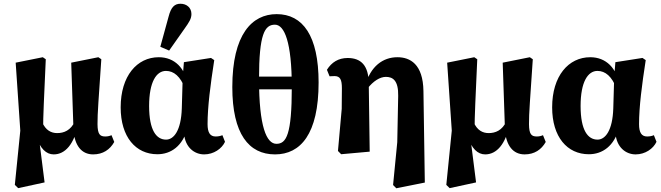

<svg xmlns="http://www.w3.org/2000/svg" viewBox="-20 -801 3495 1015"><path d="M58.4 176.4 76.1 193.6 215.7 163.3 185.4 -76.1 207.8 -103.3C207.8 -196.8 213.2 -282.9 222 -487.8L206.2 -498.5L62.9 -469.7L87.3 -110.4L58.4 176.4ZM263.9 15.2C323.9 15.2 372.2 -37.6 393.9 -147L376.6 -160.9C354.1 -111 317.5 -97.4 282.3 -97.4C250.5 -97.4 221.2 -112.2 202.9 -155.2L171.1 -81.3C191.6 -15.1 224.8 15.2 263.9 15.2ZM472.4 15.2C524.4 15.2 561.1 -10 584 -50.5L569.5 -86.4C560.1 -82.1 549.2 -79.5 536.9 -79.5C508.2 -79.5 496.1 -90.8 495.5 -144.4C495 -202.1 501.8 -278.7 515.6 -487.8L499.9 -498.5L356.5 -469.7L368.6 -111.3C374.9 -32.2 410.6 15.2 472.4 15.2Z M812 14.4C882.8 14.4 946.2 -27.7 972.1 -126.2L952.8 -96.2C958.1 -22.8 1007.1 15.2 1059.2 15.2C1109.7 15.2 1152.7 -14.8 1169.5 -51.3L1155.7 -86.4C1146 -82.1 1134.3 -79.5 1119.9 -79.5C1090.3 -79.5 1077.3 -100.6 1077.3 -144.8C1077.3 -235.5 1092.3 -352.2 1112.6 -483.2L1095.5 -494.7L952.2 -472.3L945.9 -394.2L941.1 -228.5C937.5 -110.4 898.7 -62.9 857.9 -62.9C807 -62.9 768.3 -111.3 768.3 -240.6C768.3 -368.7 807 -426.1 857.4 -426.1C899.1 -426.1 933.8 -397.1 958.4 -332.6L972.7 -348.9C960.7 -439.9 903.2 -498.5 819.4 -498.5C704.1 -498.5 617.9 -399.2 617.9 -233.4C617.9 -76.8 697.7 14.4 812 14.4ZM827.5 -553.8 874.1 -533.6 956.6 -650.9C979.1 -682.8 992 -701.5 992 -726.8C992 -760.4 966.6 -781.2 933.9 -781.2C903.2 -781.2 884.4 -763.9 871.5 -714L827.5 -553.8Z M1433.9 15.2C1568.3 15.2 1664.3 -91.7 1664.3 -365C1664.3 -612.2 1580.7 -726.3 1442.5 -726.3C1311.6 -726.3 1208.1 -618.6 1208.1 -340.5C1208.1 -93.1 1295.4 15.2 1433.9 15.2ZM1441.3 -40.7C1389.1 -40.7 1349.3 -130.6 1349.3 -383.3C1349.3 -621.7 1379.5 -670.5 1433.5 -670.5C1483.2 -670.5 1522.6 -579.6 1522.6 -340.9C1522.6 -89.1 1493.9 -40.7 1441.3 -40.7ZM1262.8 -328.7H1611.6V-395.9H1262.8V-328.7Z M1766.6 -2.9 1783.5 14.3 1934.4 0.7 1929.4 -360.9C1928.4 -455 1888.5 -494.4 1817.8 -494.4C1769.4 -494.4 1733.1 -471.9 1708.3 -432L1722.2 -397.7C1729.4 -398.2 1741 -398.8 1748.2 -398.8C1778.6 -398.8 1787.4 -380.1 1787.4 -333.8L1786.5 -225.6L1766.6 -2.9ZM2058 177.1 2074.9 194.3 2225.8 164.1 2218.5 -319.5C2216.5 -462.5 2147.6 -498.5 2080.8 -498.5C2005.5 -498.5 1937.7 -451.7 1909.9 -345.3L1923.7 -334.3C1953.3 -372.1 1988.6 -394.6 2019.9 -394.6C2056.5 -394.6 2086.6 -375.8 2085 -294.2L2080.1 -49.4L2058 177.1Z M2339.4 176.4 2357.1 193.6 2496.7 163.3 2466.4 -76.1 2488.8 -103.3C2488.8 -196.8 2494.2 -282.9 2503 -487.8L2487.2 -498.5L2343.9 -469.7L2368.3 -110.4L2339.4 176.4ZM2544.9 15.2C2604.9 15.2 2653.2 -37.6 2674.9 -147L2657.6 -160.9C2635.1 -111 2598.5 -97.4 2563.3 -97.4C2531.5 -97.4 2502.2 -112.2 2483.9 -155.2L2452.1 -81.3C2472.6 -15.1 2505.8 15.2 2544.9 15.2ZM2753.4 15.2C2805.4 15.2 2842.1 -10 2865 -50.5L2850.5 -86.4C2841.1 -82.1 2830.2 -79.5 2817.9 -79.5C2789.2 -79.5 2777.1 -90.8 2776.5 -144.4C2776 -202.1 2782.8 -278.7 2796.6 -487.8L2780.9 -498.5L2637.5 -469.7L2649.6 -111.3C2655.9 -32.2 2691.6 15.2 2753.4 15.2Z M3093 14.4C3163.8 14.4 3227.2 -27.7 3253.1 -126.2L3233.8 -96.2C3239.1 -22.8 3288.1 15.2 3340.2 15.2C3390.7 15.2 3433.7 -14.8 3450.5 -51.3L3436.7 -86.4C3427 -82.1 3415.3 -79.5 3400.9 -79.5C3371.3 -79.5 3358.3 -100.6 3358.3 -144.8C3358.3 -235.5 3373.3 -352.2 3393.6 -483.2L3376.5 -494.7L3233.2 -472.3L3226.9 -394.2L3222.1 -228.5C3218.5 -110.4 3179.7 -62.9 3138.9 -62.9C3088 -62.9 3049.3 -111.3 3049.3 -240.6C3049.3 -368.7 3088 -426.1 3138.4 -426.1C3180.1 -426.1 3214.8 -397.1 3239.4 -332.6L3253.7 -348.9C3241.7 -439.9 3184.2 -498.5 3100.4 -498.5C2985.1 -498.5 2898.9 -399.2 2898.9 -233.4C2898.9 -76.8 2978.7 14.4 3093 14.4Z"/></svg>

Font: Source Serif Variable
Style: Regular
Weight: 389
Designer: Frank Grießhammer
Foundry: Adobe Systems Incorporated
Version: Version 3.001;hotconv 1.0.111;makeotfexe 2.5.65597